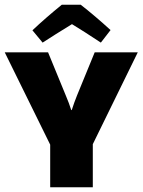

<svg xmlns="http://www.w3.org/2000/svg" viewBox="-27 -791 602 811"><path d="M365 -182V0H185V-180L-7 -570H176L252 -385Q264 -357 274 -326H276Q287 -360 298 -387L373 -570H555ZM440 -664 399 -611Q325 -660 277 -689Q202 -643 153 -611L110 -663Q164 -714 234 -771H314Q373 -725 440 -664Z"/></svg>

Font: Lalezar
Style: Regular
Weight: 400
Designer: Borna Izadpanah
Foundry: Borna Izadpanah
Version: Version 1.004